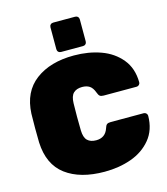

<svg xmlns="http://www.w3.org/2000/svg" viewBox="-134 -1035 1001 1149"><g transform="rotate(-15 366.5 -461.0)"><path d="M371 -185Q428 -185 446 -239Q451 -256 458.5 -262Q466 -268 483 -268H687Q696 -268 702.5 -261.5Q709 -255 709 -246Q708 -159 660.5 -101.5Q613 -44 537.5 -17Q462 10 372 10Q221 10 132 -56.5Q43 -123 37 -261Q36 -288 36 -349Q36 -411 37 -439Q43 -573 134 -641.5Q225 -710 372 -710Q462 -710 537.5 -683Q613 -656 660.5 -598.5Q708 -541 709 -454Q709 -445 702.5 -438.5Q696 -432 687 -432H483Q467 -432 459.5 -438Q452 -444 446 -461Q435 -491 417 -503Q399 -515 371 -515Q336 -515 317 -496.5Q298 -478 297 -434Q296 -407 296 -351Q296 -295 297 -266Q298 -222 317 -203.5Q336 -185 371 -185ZM463 -909V-773Q463 -763 456.5 -756.5Q450 -750 440 -750H304Q294 -750 287.5 -756.5Q281 -763 281 -773V-909Q281 -919 287.5 -925.5Q294 -932 304 -932H440Q450 -932 456.5 -925.5Q463 -919 463 -909Z"/></g></svg>

Font: Rubik
Style: Regular
Weight: 900
Designer: Hubert & Fischer
Foundry: Hubert & Fischer
Version: Version 1.100